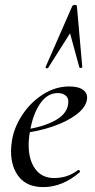

<svg xmlns="http://www.w3.org/2000/svg" viewBox="-20 -752 387 784"><path d="M25 -135Q25 -157 30 -185Q40 -237 73.5 -286.5Q107 -336 157 -367.5Q207 -399 263 -399Q301 -399 320 -384.5Q339 -370 335 -345Q330 -313 291.5 -284Q253 -255 194 -235Q135 -215 70 -208L72 -221Q158 -233 208.5 -262Q259 -291 259 -338Q259 -354 246.5 -363Q234 -372 216 -372Q173 -372 143.5 -328.5Q114 -285 103 -218Q97 -188 97 -160Q97 -99 124 -62Q151 -25 201 -25Q257 -25 299 -58H300Q303 -58 305.5 -55Q308 -52 306 -49Q235 12 157 12Q91 12 58 -29Q25 -70 25 -135ZM304 -477 266 -616 176 -474Q175 -473 173 -473Q170 -473 167.5 -474.5Q165 -476 166 -478L275 -727Q278 -732 286 -732Q294 -732 294 -727L316 -478Q316 -475 310.5 -474.5Q305 -474 304 -477Z"/></svg>

Font: Cormorant Garamond Medium
Style: Italic
Weight: 500
Italic angle: -10°
Designer: Christian Thalmann (Catharsis Fonts)
Foundry: Catharsis Fonts
Version: Version 4.000